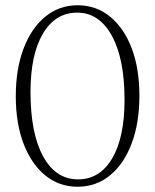

<svg xmlns="http://www.w3.org/2000/svg" viewBox="-20 -700 590 730"><path d="M275 -680Q345.5 -680 398.5 -636.8Q451.5 -593.5 480.8 -516.2Q510 -439 510 -336Q510 -233 480.8 -155Q451.5 -77 398.5 -33.5Q345.5 10 275 10Q205 10 152 -33.2Q99 -76.5 69.5 -154Q40 -231.5 40 -334Q40 -437 69.5 -515Q99 -593 152 -636.5Q205 -680 275 -680ZM276.5 -18Q359.5 -18 406.5 -97.8Q453.5 -177.5 453.5 -320Q453.5 -476.5 405.2 -564.2Q357 -652 273.5 -652Q190.5 -652 143.2 -572.2Q96 -492.5 96 -350Q96 -193 144 -105.5Q192 -18 276.5 -18Z"/></svg>

Font: Newsreader Text Light
Style: Regular
Weight: 300
Designer: Hugues Gentile
Foundry: Production Type
Version: Version 1.002